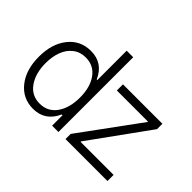

<svg xmlns="http://www.w3.org/2000/svg" viewBox="-136 -1018 1320 1320"><g transform="rotate(45 524.5 -358.0)"><path d="M279.8 11.2Q179.2 11.2 117.2 -66.7Q55.2 -144.5 55.2 -271.5Q55.2 -397.5 117.4 -475.1Q179.7 -552.7 280.8 -552.7Q398.4 -552.7 447.3 -441.4H453.1V-727.1H516.6V0H455.1V-101.1H447.3Q396.5 11.2 279.8 11.2ZM585.4 0V-50.3L900.4 -481V-485.8H598.6V-545.4H981.9V-493.2L672.4 -64.5V-59.6H993.2V0ZM287.1 -46.4Q365.2 -46.4 409.7 -108.9Q454.1 -171.4 454.1 -272.5Q454.1 -372.6 409.7 -434.1Q365.2 -495.6 287.1 -495.6Q233.9 -495.6 195.3 -465.8Q156.7 -436 137.9 -386Q119.1 -335.9 119.1 -272.5Q119.1 -173.8 163.6 -110.1Q208 -46.4 287.1 -46.4Z"/></g></svg>

Font: Interop Light
Style: Regular
Weight: 300
Designer: Rasmus Andersson, Google, Jang Haemin
Foundry: jhaemin
Version: Version 1.007